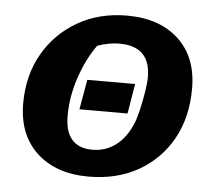

<svg xmlns="http://www.w3.org/2000/svg" viewBox="-45 -593 723 652"><g transform="rotate(5 317.0 -267.0)"><path d="M279 11Q168 11 102.5 -50Q37 -111 37 -218Q37 -313 79 -386.5Q121 -460 194.5 -502.5Q268 -545 363 -545Q474 -545 539 -484.5Q604 -424 604 -317Q604 -219 563 -145.5Q522 -72 449 -30.5Q376 11 279 11ZM285 -81Q329 -81 364 -107Q399 -133 420 -184Q427 -201 434 -231Q441 -261 446 -292Q451 -323 451 -343Q451 -448 345 -448Q309 -448 270 -434Q234 -383 212.5 -318Q191 -253 191 -189Q191 -81 285 -81ZM229 -214 247 -316H410L393 -214Z"/></g></svg>

Font: Piazzolla SC
Style: Bold Italic
Weight: 700
Italic angle: -11.3°
Designer: Juan Pablo del Peral
Foundry: Huerta Tipografica
Version: Version 1.330